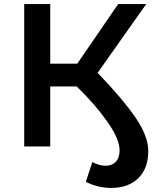

<svg xmlns="http://www.w3.org/2000/svg" viewBox="-20 -720 769 944"><path d="M709 23Q709 108 660 156Q611 204 526 204Q462 204 402 174L434 77Q469 95 499 95Q531 95 549.5 75Q568 55 568 19Q568 -36 507.5 -122Q447 -208 357 -295H227V0H99V-700H227V-407H360L561 -700H699L460 -362Q583 -234 646 -142.5Q709 -51 709 23Z"/></svg>

Font: CMG Sans SemiBold
Style: Regular
Weight: 600
Designer: Julieta Ulanovsky
Foundry: Julieta Ulanovsky
Version: Version 7.200